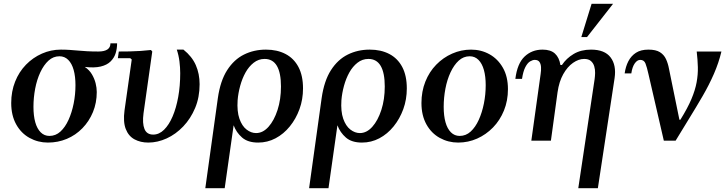

<svg xmlns="http://www.w3.org/2000/svg" viewBox="-20 -740 3826 1010"><path d="M596 -512Q596 -485 588.5 -460.5Q581 -436 562 -417Q543 -398 509.5 -390Q476 -382 426 -388Q450 -372 463.5 -349Q477 -326 483 -302Q489 -278 489 -256Q489 -199 469 -150.5Q449 -102 413.5 -65.5Q378 -29 331.5 -9.5Q285 10 232 10Q180 10 135.5 -14.5Q91 -39 65 -86Q39 -133 39 -198Q39 -259 59.5 -310.5Q80 -362 116.5 -399.5Q153 -437 200.5 -458Q248 -479 300 -479Q324 -479 346 -477.5Q368 -476 390 -474Q412 -472 438 -470.5Q464 -469 497 -469Q561 -469 561 -512ZM240 -25Q273 -25 298 -48Q323 -71 340.5 -109.5Q358 -148 367.5 -195.5Q377 -243 377 -292Q377 -338 367.5 -372Q358 -406 339 -425Q320 -444 293 -444Q260 -444 235 -421Q210 -398 192 -359.5Q174 -321 165 -273.5Q156 -226 156 -178Q156 -131 165.5 -97Q175 -63 194 -44Q213 -25 240 -25Z M910 -479H945Q990 -443 1010 -397.5Q1030 -352 1030 -297Q1030 -228 1006.5 -172Q983 -116 944 -75Q905 -34 857 -12Q809 10 760 10Q719 10 687.5 -7Q656 -24 641.5 -61.5Q627 -99 635 -159L673 -427L665 -434H600L605 -469Q631 -469 660.5 -469.5Q690 -470 719.5 -472Q749 -474 774 -477L781 -469L735 -144Q728 -91 740 -61.5Q752 -32 786 -32Q817 -32 843 -57.5Q869 -83 888 -127.5Q907 -172 917.5 -230Q928 -288 928 -355Q928 -385 924 -417Q920 -449 910 -479Z M1379 -479Q1438 -479 1482 -456Q1526 -433 1550 -387.5Q1574 -342 1574 -275Q1574 -217 1555.5 -166Q1537 -115 1504.5 -75Q1472 -35 1429.5 -12.5Q1387 10 1338 10Q1284 10 1253.5 -16.5Q1223 -43 1209 -81L1162 250H1060L1126 -224Q1139 -315 1175 -371Q1211 -427 1263.5 -453Q1316 -479 1379 -479ZM1327 -40Q1363 -40 1392.5 -73Q1422 -106 1440 -161.5Q1458 -217 1458 -285Q1458 -357 1436.5 -393.5Q1415 -430 1372 -430Q1340 -430 1314.5 -410Q1289 -390 1271.5 -358.5Q1254 -327 1243.5 -288.5Q1233 -250 1230 -213Q1226 -154 1239.5 -115.5Q1253 -77 1277 -58.5Q1301 -40 1327 -40Z M1925 -479Q1984 -479 2028 -456Q2072 -433 2096 -387.5Q2120 -342 2120 -275Q2120 -217 2101.5 -166Q2083 -115 2050.5 -75Q2018 -35 1975.5 -12.5Q1933 10 1884 10Q1830 10 1799.5 -16.5Q1769 -43 1755 -81L1708 250H1606L1672 -224Q1685 -315 1721 -371Q1757 -427 1809.5 -453Q1862 -479 1925 -479ZM1873 -40Q1909 -40 1938.5 -73Q1968 -106 1986 -161.5Q2004 -217 2004 -285Q2004 -357 1982.5 -393.5Q1961 -430 1918 -430Q1886 -430 1860.5 -410Q1835 -390 1817.5 -358.5Q1800 -327 1789.5 -288.5Q1779 -250 1776 -213Q1772 -154 1785.5 -115.5Q1799 -77 1823 -58.5Q1847 -40 1873 -40Z M2458 -479Q2511 -479 2555 -454.5Q2599 -430 2625.5 -383.5Q2652 -337 2652 -271Q2652 -210 2631 -158.5Q2610 -107 2573.5 -69.5Q2537 -32 2490 -11Q2443 10 2390 10Q2338 10 2293.5 -14.5Q2249 -39 2223 -86Q2197 -133 2197 -198Q2197 -259 2217.5 -310.5Q2238 -362 2274.5 -399.5Q2311 -437 2358.5 -458Q2406 -479 2458 -479ZM2398 -25Q2431 -25 2456 -48Q2481 -71 2498.5 -109.5Q2516 -148 2525.5 -195.5Q2535 -243 2535 -292Q2535 -338 2525.5 -372Q2516 -406 2497 -425Q2478 -444 2451 -444Q2418 -444 2393 -421Q2368 -398 2350 -359.5Q2332 -321 2323 -273.5Q2314 -226 2314 -178Q2314 -131 2323.5 -97Q2333 -63 2352 -44Q2371 -25 2398 -25Z M3089 -479Q3161 -479 3192 -438Q3223 -397 3213 -329L3125 250H3022L3108 -324Q3110 -338 3110.5 -356Q3111 -374 3106 -391Q3101 -408 3088.5 -419Q3076 -430 3053 -430Q3024 -430 2994.5 -409.5Q2965 -389 2943 -350Q2921 -311 2913 -255L2878 0H2775L2824 -351Q2827 -370 2826 -387Q2825 -404 2817.5 -414.5Q2810 -425 2793 -425Q2782 -425 2768.5 -417Q2755 -409 2743.5 -387Q2732 -365 2726 -325H2691Q2701 -406 2739.5 -442.5Q2778 -479 2834 -479Q2877 -479 2899.5 -458Q2922 -437 2928 -398H2936Q2959 -433 2997.5 -456Q3036 -479 3089 -479ZM3205 -720 3068 -545H3038L3092 -720Z M3775 -469Q3761 -410 3735.5 -351.5Q3710 -293 3676 -234.5Q3642 -176 3605.5 -117Q3569 -58 3534 0H3472L3554 -110H3559Q3597 -171 3617 -218.5Q3637 -266 3644.5 -307Q3652 -348 3651 -387Q3650 -426 3645 -469ZM3391 -479Q3430 -479 3451.5 -465.5Q3473 -452 3483.5 -429Q3494 -406 3499 -379L3554 -110L3472 0L3391 -351Q3383 -387 3375.5 -406Q3368 -425 3348 -425Q3332 -425 3319 -406.5Q3306 -388 3301 -354H3266Q3271 -390 3285.5 -418Q3300 -446 3325.5 -462.5Q3351 -479 3391 -479Z"/></svg>

Font: Brygada 1918 SemiBold
Style: Italic
Weight: 600
Italic angle: -8°
Designer: Mateusz Machalski | Borys Kosmynka | Przemek Hoffer
Foundry: NIEPODLEGLA 2018
Version: Version 3.006